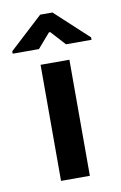

<svg xmlns="http://www.w3.org/2000/svg" viewBox="-113 -626 422 669"><g transform="rotate(-10 98.5 -291.5)"><path d="M48.3 0V-410.7H150.3V0ZM-40.7 -465.7V-474.3L77.3 -583H120.7L238.3 -474.3V-465.7H148L101.3 -517H96.7L52.3 -465.7Z"/></g></svg>

Font: Darker Grotesque Light
Style: Regular
Weight: 300
Designer: Gabriel Lam
Foundry: TypeRant
Version: Version 1.000;gftools[0.9.28]